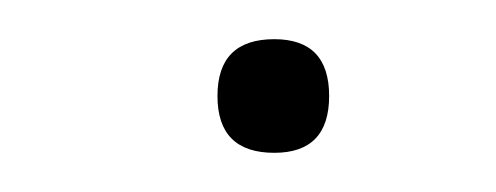

<svg xmlns="http://www.w3.org/2000/svg" viewBox="-20 -340 253 98"><path d="M120 -262Q91 -262 91 -291Q91 -320 120 -320Q148 -320 148 -291Q148 -262 120 -262Z"/></svg>

Font: Send Flowers
Style: Regular
Weight: 400
Designer: Robert E. Leuschke
Foundry: Robert E. Leuschke
Version: Version 1.010; ttfautohint (v1.8.4.7-5d5b)